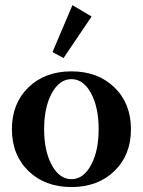

<svg xmlns="http://www.w3.org/2000/svg" viewBox="-20 -717 556 748"><path d="M227.5 -490.7 184.6 -514.2 262.2 -696.8 336.9 -652.8ZM26.4 -213.9Q26.4 -314 90.6 -376.5Q154.8 -439 258.3 -439Q361.3 -439 425.8 -376.5Q490.2 -314 490.2 -213.4Q490.2 -113.3 425.8 -50.8Q361.3 11.7 258.3 11.7Q155.3 11.7 90.8 -50.8Q26.4 -113.3 26.4 -213.9ZM181.9 -73.7Q211.9 -19 258.3 -19Q304.7 -19 334.5 -73.7Q364.3 -128.4 364.3 -213.9Q364.3 -299.3 334.5 -354Q304.7 -408.7 258.3 -408.7Q211.9 -408.7 181.9 -354Q151.9 -299.3 151.9 -213.9Q151.9 -128.4 181.9 -73.7Z"/></svg>

Font: Elstob 14pt SemiBold
Style: Regular
Weight: 600
Designer: Peter S. Baker
Version: Version 1.015